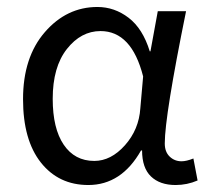

<svg xmlns="http://www.w3.org/2000/svg" viewBox="-20 -518 600 550"><path d="M233 12Q148 12 97 -52.5Q46 -117 46 -234Q46 -354 108.5 -426Q171 -498 259 -498Q308 -498 348.5 -467Q389 -436 409 -371H411L432 -486H513Q452 -186 452 -107Q452 -83 466 -69.5Q480 -56 500 -56Q514 -56 534 -64L546 -1Q516 12 483 12Q438 12 412.5 -12.5Q387 -37 387 -87H384Q328 12 233 12ZM250 -57Q298 -57 338 -102Q378 -147 382 -208L390 -299Q357 -429 268 -429Q212 -429 171.5 -377.5Q131 -326 131 -235Q131 -150 162.5 -103.5Q194 -57 250 -57Z"/></svg>

Font: Toshiba Sans
Style: Regular
Weight: 400
Designer: Paul D. Hunt
Foundry: Toshiba Corporation
Version: Version 2.020;PS 2.0;hotconv 1.0.86;makeotf.lib2.5.63406